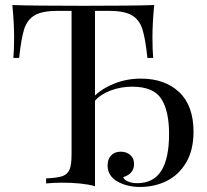

<svg xmlns="http://www.w3.org/2000/svg" viewBox="-20 -728 821 762"><path d="M748 -205Q748 -132 718.5 -82.5Q689 -33 641 -9.5Q593 14 536 14Q484 14 445.5 -8Q407 -30 407 -72Q407 -96 421 -111Q435 -126 459 -126Q482 -126 497 -113Q512 -100 512 -77Q512 -38 469 -25Q472 -15 487.5 -8Q503 -1 524 -1Q589 -1 620 -50Q651 -99 651 -196Q651 -288 620 -336Q589 -384 504 -384Q459 -384 418.5 -368.5Q378 -353 357 -328V11Q308 -3 225 -3Q195 -3 163 0V-20Q208 -22 228 -29Q248 -36 256 -55Q264 -74 264 -116V-685H210Q148 -685 118 -667.5Q88 -650 76 -612.5Q64 -575 56 -498H33Q36 -530 36 -580Q36 -637 29 -708Q112 -705 311 -705Q509 -705 592 -708Q585 -637 585 -580Q585 -530 588 -498H565Q557 -575 545 -612.5Q533 -650 503 -667.5Q473 -685 411 -685H357V-349Q387 -378 435.5 -397Q484 -416 539 -416Q634 -416 691 -362.5Q748 -309 748 -205Z"/></svg>

Font: Playfair Display SC
Style: Regular
Weight: 400
Designer: Claus Eggers Sørensen
Foundry: Claus Eggers Sørensen
Version: Version 1.200; ttfautohint (v1.6)